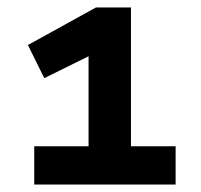

<svg xmlns="http://www.w3.org/2000/svg" viewBox="-20 -725 540 516"><path d="M72 -229V-332H218V-586L261 -595L99 -515L55 -604L238 -705H332V-332H452V-229Z"/></svg>

Font: Nunito Sans 6pt ExtraBold
Style: Regular
Weight: 800
Version: Version 3.101;gftools[0.9.27]